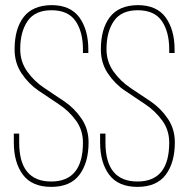

<svg xmlns="http://www.w3.org/2000/svg" viewBox="-20 -725 738 750"><path d="M181 -705Q255 -705 290 -657Q325 -609 325 -531V-518H304V-532Q304 -601 275 -643Q246 -685 181 -685Q117 -685 88 -643Q59 -601 59 -533Q59 -484 86.5 -445.5Q114 -407 153.5 -381Q193 -355 232 -328.5Q271 -302 298.5 -261.5Q326 -221 326 -169Q326 -90 290.5 -42.5Q255 5 180 5Q105 5 69.5 -42.5Q34 -90 34 -169V-203H55V-168Q55 -16 180 -16Q304 -16 304 -168Q304 -217 276.5 -254.5Q249 -292 209.5 -318Q170 -344 131 -370.5Q92 -397 64.5 -438Q37 -479 37 -532Q37 -612 72 -658Q107 -704 181 -705ZM518 -705Q592 -705 627 -657Q662 -609 662 -531V-518H641V-532Q641 -601 612 -643Q583 -685 518 -685Q454 -685 425 -643Q396 -601 396 -533Q396 -484 423.5 -445.5Q451 -407 490.5 -381Q530 -355 569 -328.5Q608 -302 635.5 -261.5Q663 -221 663 -169Q663 -90 627.5 -42.5Q592 5 517 5Q442 5 406.5 -42.5Q371 -90 371 -169V-203H392V-168Q392 -16 517 -16Q641 -16 641 -168Q641 -217 613.5 -254.5Q586 -292 547 -318Q508 -344 468.5 -370.5Q429 -397 401.5 -438Q374 -479 374 -532Q374 -612 409 -658Q444 -704 518 -705Z"/></svg>

Font: Bebas Neue Light
Style: Regular
Weight: 300
Designer: Ryoichi Tsunekawa
Foundry: Ryoichi Tsunekawa
Version: Version 001.003; ttfautohint (v1.5.65-e2d9)